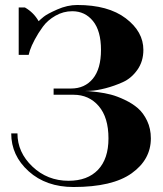

<svg xmlns="http://www.w3.org/2000/svg" viewBox="-20 -735 655 770"><path d="M290 -715Q414 -715 484.5 -661.5Q555 -608 555 -535Q555 -489 531 -455Q507 -421 472.5 -405.5Q438 -390 403 -381Q368 -372 344 -371L320 -370Q326 -370 335.5 -369.5Q345 -369 372.5 -365.5Q400 -362 425 -355.5Q450 -349 480.5 -334.5Q511 -320 533 -301Q555 -282 570 -250.5Q585 -219 585 -180Q585 -95 508 -40Q431 15 275 15Q165 15 95 -48Q25 -111 25 -200H50Q50 -124 110 -67Q170 -10 255 -10Q331 -10 373 -54Q415 -98 415 -180Q415 -264 376 -309.5Q337 -355 275 -355H195V-380H265Q320 -380 352.5 -419.5Q385 -459 385 -535Q385 -611 353 -650.5Q321 -690 270 -690Q234 -690 202.5 -672Q171 -654 152 -628Q133 -602 119.5 -576.5Q106 -551 100 -533L95 -515H55V-705H80Q115 -685 135 -650Q142 -657 155.5 -668Q169 -679 209.5 -697Q250 -715 290 -715Z"/></svg>

Font: Yeseva One
Style: Regular
Weight: 400
Designer: Jovanny Lemonad
Foundry: Jovanny Lemonad
Version: Version 2.000